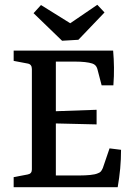

<svg xmlns="http://www.w3.org/2000/svg" viewBox="-20 -781 557 801"><path d="M404 -425 386 -494Q381 -511 365 -516Q353 -520 334.5 -522Q316 -524 294 -524H213V-317L383 -323V-262L213 -266V-49H313Q335 -49 356 -51Q377 -53 388 -58Q397 -61 401 -66Q405 -71 409 -80L437 -162L485 -156Q485 -117 481.5 -78.5Q478 -40 471 0H37V-42L95 -53Q113 -56 113 -74V-493Q113 -513 95 -516L37 -527V-570H452Q455 -535 455.5 -499.5Q456 -464 453 -425ZM416 -729 307 -615 239 -611 120 -726 151 -760 273 -684 386 -761Z"/></svg>

Font: Yrsa Medium
Style: Regular
Weight: 500
Designer: Anna Giedrys (Yrsa+Rasa design), David Brezina (Yrsa art-direction, Rasa art-direction, design)
Foundry: Rosetta Type Foundry
Version: Version 2.004